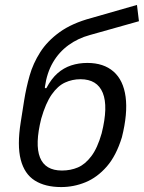

<svg xmlns="http://www.w3.org/2000/svg" viewBox="-20 -749 583 778"><path d="M228 9Q163 9 121 -17.5Q79 -44 64 -102Q49 -160 64 -254L78 -343Q86 -393 100 -442.5Q114 -492 143 -537.5Q172 -583 222 -619Q272 -655 350 -676L535 -729L543 -663L344 -607Q296 -594 257.5 -566Q219 -538 194.5 -496Q170 -454 162 -397V-392H168Q188 -430 213 -452Q238 -474 268.5 -484Q299 -494 334 -494Q400 -494 440 -459Q480 -424 489 -356.5Q498 -289 474 -193Q451 -118 412.5 -74Q374 -30 326.5 -10.5Q279 9 228 9ZM231 -58Q266 -58 295.5 -70.5Q325 -83 350 -116Q375 -149 392 -209Q419 -317 396.5 -372.5Q374 -428 306 -428Q273 -428 243.5 -414.5Q214 -401 189.5 -366Q165 -331 147 -268Q121 -164 142 -111Q163 -58 231 -58Z"/></svg>

Font: Nunito Sans 7pt Condensed
Style: Italic
Weight: 400
Width: 3
Italic angle: -9°
Designer: Vernon Adams
Foundry: Vernon Adams
Version: Version 3.101;gftools[0.9.27]